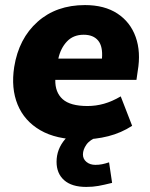

<svg xmlns="http://www.w3.org/2000/svg" viewBox="-20 -539 592 757"><path d="M299 11Q202 11 139 -25.5Q76 -62 49.5 -126.5Q23 -191 36 -275Q54 -387 128 -453Q202 -519 315 -519Q392 -519 443 -485.5Q494 -452 515 -393Q536 -334 523 -259L518 -224H198Q197 -175 227 -148Q257 -121 325 -121Q358 -121 390 -130Q422 -139 456 -159L501 -43Q458 -15 407 -2Q356 11 299 11ZM310 -402Q269 -402 244 -375.5Q219 -349 210 -308H382Q386 -356 367 -379Q348 -402 310 -402ZM320 198Q263 198 233 171.5Q203 145 203 99Q203 49 237 9.5Q271 -30 323 -48L366 0Q334 12 320.5 31.5Q307 51 307 70Q307 88 321 99.5Q335 111 356 111Q370 111 382.5 108.5Q395 106 410 101L422 182Q390 190 368 194Q346 198 320 198Z"/></svg>

Font: Mulish Black
Style: Italic
Weight: 900
Italic angle: -9°
Designer: Vernon Adams
Foundry: Vernon Adams
Version: Version 3.603; ttfautohint (v1.8.3)